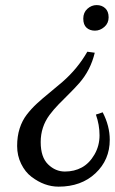

<svg xmlns="http://www.w3.org/2000/svg" viewBox="-20 -716 445 744"><path d="M318.4 -515.6 347.2 -511.7Q331.1 -444.3 287.6 -394.5Q268.6 -373 247.6 -352.3Q226.6 -331.5 207.3 -311.8Q188 -292 171.9 -270.5Q137.7 -224.1 137.7 -165.5Q137.7 -106.9 166.3 -79.1Q194.8 -51.3 231.4 -51.3Q268.1 -51.3 297.1 -67.1Q326.2 -83 345.9 -116.9Q365.7 -150.9 365.7 -191.7Q365.7 -232.4 351.6 -272L377.9 -280.8Q405.3 -228 405.3 -174.3Q405.3 -96.7 350.1 -44.7Q294.9 7.3 207 7.3Q152.3 7.3 102.1 -30.8Q77.6 -49.3 62 -81.1Q46.4 -112.8 46.4 -150.4Q46.4 -188 56.2 -218.3Q65.9 -248.5 83.5 -271.5Q101.1 -294.4 122.8 -314.5Q144.5 -334.5 170.7 -355.7Q196.8 -377 221.7 -398.4Q280.3 -449.2 318.4 -515.6ZM347.9 -597.2Q328.1 -597.2 315.4 -608.6Q302.7 -620.1 302.7 -643.8Q302.7 -667.5 318.6 -681.9Q334.5 -696.3 354.5 -696.3Q374.5 -696.3 387.7 -684.1Q400.9 -671.9 400.9 -648.9Q400.9 -626 384.3 -611.6Q367.7 -597.2 347.9 -597.2Z"/></svg>

Font: Niconne
Style: Regular
Weight: 400
Designer: Vernon Adams
Foundry: Vernon Adams
Version: Version 1.002